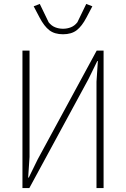

<svg xmlns="http://www.w3.org/2000/svg" viewBox="-20 -955 640 975"><path d="M94 -698H130V-158L123 -53H126L171 -145L471 -698H506V0H470V-540L477 -645H474L429 -553L129 0H94ZM300 -781Q257 -781 230.5 -801.5Q204 -822 181 -866L151 -923L182 -935L227 -842Q241 -824 260 -816.5Q279 -809 300 -809Q321 -809 340 -816.5Q359 -824 373 -842L418 -935L449 -923L419 -866Q396 -822 369.5 -801.5Q343 -781 300 -781Z"/></svg>

Font: IBM Plex Mono ExtraLight
Style: Regular
Weight: 200
Monospace: yes
Designer: Mike Abbink, Paul van der Laan, Pieter van Rosmalen
Foundry: Bold Monday
Version: Version 2.3